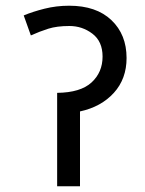

<svg xmlns="http://www.w3.org/2000/svg" viewBox="-20 -652 509 672"><path d="M222 -632Q177 -632 135.5 -621.5Q94 -611 63 -598L88 -528Q119 -542 149 -551.5Q179 -561 223 -561Q268 -561 303.5 -534Q339 -507 339 -454Q339 -399 300.5 -363.5Q262 -328 180 -327V0H260V-262Q334 -278 378.5 -327Q423 -376 423 -449Q423 -531 370 -581.5Q317 -632 222 -632Z"/></svg>

Font: Noto Sans Devanagari
Style: Regular
Weight: 400
Designer: Jelle Bosma - Monotype Design Team
Foundry: Monotype Imaging Inc.
Version: Version 1.901